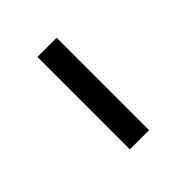

<svg xmlns="http://www.w3.org/2000/svg" viewBox="19 -771 431 431"><g transform="rotate(45 234.5 -555.5)"><path d="M79.5 -524.5V-585.5H373V-524.5Z"/></g></svg>

Font: League Spartan Thin
Style: Regular
Weight: 400
Version: Version 2.002